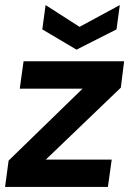

<svg xmlns="http://www.w3.org/2000/svg" viewBox="-26 -738 511 758"><path d="M-6 0 8 -104 300 -388H52L67 -496H464L451 -392L155 -108H415L400 0ZM276 -542 141 -622 154 -718 288 -632 447 -718 434 -622Z"/></svg>

Font: Host Grotesk
Style: Bold Italic
Weight: 700
Italic angle: -8°
Designer: Doğukan Karapınar
Foundry: Element Type
Version: Version 1.003; ttfautohint (v1.8.4.7-5d5b)